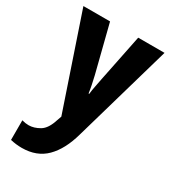

<svg xmlns="http://www.w3.org/2000/svg" viewBox="-192 -648 885 992"><g transform="rotate(30 250.0 -152.0)"><path d="M98 245Q187 245 241.5 190.5Q296 136 324 35L492 -549H335L278 -268Q273 -241 268 -216.5Q263 -192 261 -171H257Q254 -194 249 -218Q244 -242 238 -268L167 -549H8L195 3L186 28Q168 87 135 106.5Q102 126 70 126Q51 126 30 120V237Q64 245 98 245Z"/></g></svg>

Font: Noto Sans Mono Condensed Extra
Style: Regular
Weight: 800
Width: 3
Designer: Monotype Design Team
Foundry: Monotype Imaging Inc.
Version: Version 1.900